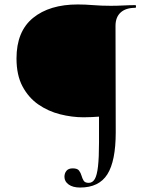

<svg xmlns="http://www.w3.org/2000/svg" viewBox="-20 -648 684 861"><path d="M339 193Q307 193 288 179.5Q269 166 269 145Q269 129 278 118Q287 107 306 107Q327 107 334.5 117Q342 127 345.5 139.5Q349 152 355 162Q361 172 378 172Q395 172 405 155Q415 138 419.5 98Q424 58 424 -8V-125Q408 -124 392 -123Q376 -122 355 -122Q303 -122 249.5 -135.5Q196 -149 152 -179.5Q108 -210 81 -260.5Q54 -311 54 -386Q54 -507 128 -567.5Q202 -628 329 -628Q362 -628 398 -625Q434 -622 477 -622Q505 -622 533.5 -623.5Q562 -625 587 -625Q590 -625 590 -619Q590 -613 587 -613Q544 -613 521 -592Q498 -571 498 -532L499 -55Q499 74 461.5 133.5Q424 193 339 193Z"/></svg>

Font: Cormorant Light Medium
Style: Regular
Weight: 500
Version: Version 4.000